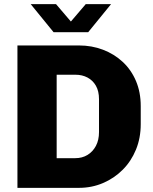

<svg xmlns="http://www.w3.org/2000/svg" viewBox="-20 -905 736 925"><path d="M64 0V-686H361Q422 -686 476 -665.5Q530 -645 571 -607Q612 -569 635 -515Q658 -461 658 -394V-307Q658 -240 635 -184Q612 -128 571 -87Q530 -46 476 -23Q422 0 361 0ZM253 -143H343Q376 -143 401.5 -158.5Q427 -174 442 -202Q457 -230 457 -269V-427Q457 -466 442 -492Q427 -518 401.5 -531.5Q376 -545 343 -545H253ZM238 -750 128 -885H250L338 -782H305L393 -885H515L405 -750Z"/></svg>

Font: Chivo Medium ExtraBold
Style: Regular
Weight: 800
Version: Version 2.002